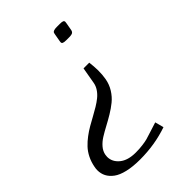

<svg xmlns="http://www.w3.org/2000/svg" viewBox="-244 -684 995 995"><g transform="rotate(-45 253.5 -187.0)"><path d="M293 -244.1 308.6 -333.5H350.6Q354.5 -301.8 355 -272.5Q355 -240.2 350.1 -212.9Q344.2 -179.7 326.7 -151.9Q309.1 -124 285.6 -105Q262.2 -85.9 234.9 -69.6Q207.5 -53.2 180.4 -38.8Q153.3 -24.4 130.6 -10.3Q107.9 3.9 92 22.5Q76.2 41 72.3 62.5Q70.8 69.8 70.8 77.1Q70.8 114.3 102.5 140.4Q134.3 166.5 191.9 166.5Q219.7 166.5 243.2 163.3Q266.6 160.2 279.1 156.7Q291.5 153.3 322.8 143.1Q354 132.8 373.5 127L386.2 174.8Q290.5 208 182.1 208Q129.4 208 90.3 198.7Q51.3 189.5 29.1 172.9Q6.8 156.2 -3.7 135.7Q-14.2 115.2 -14.2 90.3Q-14.2 79.1 -11.7 67.4Q-6.3 37.6 6.6 11.7Q19.5 -14.2 37.4 -33Q55.2 -51.8 76.9 -68.1Q98.6 -84.5 121.6 -97.7Q144.5 -110.8 167.5 -123.3Q190.4 -135.7 211.4 -148.4Q232.4 -161.1 249.3 -174.8Q266.1 -188.5 277.8 -206.1Q289.6 -223.6 293 -244.1ZM321.3 -521 328.6 -562.5Q330.1 -571.3 332 -574.7Q334 -578.1 341.3 -580.8Q348.6 -583.5 363.8 -583.5H384.3Q400.9 -583.5 406.7 -580.6Q412.6 -577.6 412.6 -570.8Q412.6 -567.9 411.6 -562.5L404.3 -521Q403.3 -515.6 402.3 -513.2Q401.4 -510.7 398.2 -507.1Q395 -503.4 387.7 -501.7Q380.4 -500 369.6 -500H349.1Q332.5 -500 326.4 -503.2Q320.3 -506.3 320.3 -512.7Q320.3 -515.1 321.3 -521Z"/></g></svg>

Font: Resagnicto
Style: Italic
Weight: 500
Italic angle: -10°
Version: Version 0.999